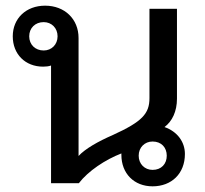

<svg xmlns="http://www.w3.org/2000/svg" viewBox="-20 -646 723 677"><path d="M518 11C585 11 632 -34 632 -103C632 -145 606 -182 560 -198C587 -218 604 -253 604 -298V-615H507V-300C507 -245 481 -217 378 -170C325 -147 280 -121 257 -96V-512C257 -579 208 -626 139 -626C72 -626 25 -581 25 -518C25 -455 69 -411 132 -411C142 -411 152 -412 160 -415V0H258C291 -43 351 -83 408 -105V-100C408 -34 453 11 518 11ZM83 -518C83 -547 104 -568 134 -568C162 -568 183 -547 183 -518C183 -489 162 -468 134 -468C104 -468 83 -489 83 -518ZM469 -97C469 -126 490 -147 518 -147C549 -147 568 -126 568 -97C568 -68 549 -47 518 -47C490 -47 469 -68 469 -97Z"/></svg>

Font: TPK Tissa Web Medium
Style: Regular
Weight: 500
Designer: Jacques Le Bailly, Suppakit Chalermlarp | Katatrad Co.,Ltd.
Foundry: Jacques Le Bailly, Cadson Demak Co.,Ltd.
Version: Version 5.000;Glyphs 3.1.2 (3151)